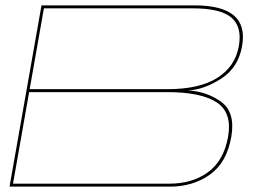

<svg xmlns="http://www.w3.org/2000/svg" viewBox="-20 -695 1026 715"><path d="M15.5 0 134.5 -675H704Q806.5 -675 850.8 -637.5Q895 -600 881.5 -523.5Q867.5 -443 803.5 -402Q739.5 -361 680 -358Q749 -355 803 -316.2Q857 -277.5 841.5 -186.5Q825 -90 762 -45Q699 0 612.5 0ZM28.5 -11H610Q696 -11 754.8 -53.8Q813.5 -96.5 829.5 -186.5Q845 -275.5 787 -313.8Q729 -352 601.5 -352H88.5ZM90.5 -363H603.5Q723 -363 789.5 -405.2Q856 -447.5 869.5 -523.5Q882 -596 841.2 -630Q800.5 -664 697.5 -664H143.5Z"/></svg>

Font: Anybody UltraExpanded Thin
Style: Italic
Weight: 100
Width: 9
Italic angle: -10°
Designer: Tyler Finck
Foundry: Etcetera Type Company
Version: Version 1.010; ttfautohint (v1.8.3) -l 8 -r 50 -G 200 -x 14 